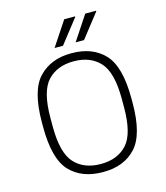

<svg xmlns="http://www.w3.org/2000/svg" viewBox="-130 -993 950 1102"><g transform="rotate(-15 345.0 -442.5)"><path d="M79 -330V-356Q79 -546 151 -621Q223 -696 343 -696H346Q470 -696 540.5 -621Q611 -546 611 -356V-330Q611 -141 540.5 -65.5Q470 10 348 10H345Q220 10 149.5 -64.5Q79 -139 79 -330ZM557 -318V-368Q557 -526 500.5 -587Q444 -648 345 -648Q246 -648 189.5 -587Q133 -526 133 -368V-318Q133 -160 189.5 -99Q246 -38 345 -38Q444 -38 500.5 -99Q557 -160 557 -318ZM420 -895 421 -892 310 -750H260L356 -895ZM545 -895 546 -892 435 -750H385L481 -895Z"/></g></svg>

Font: Chivo Thin
Style: Regular
Weight: 100
Designer: Hector Gatti
Foundry: Omnibus-Type
Version: Version 1.007